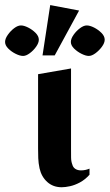

<svg xmlns="http://www.w3.org/2000/svg" viewBox="-90 -740 441 772"><path d="M158.1 12.9Q123.5 12.9 100 -8.3Q76.5 -29.5 69 -63.3Q64.5 -84.3 63.8 -104.1Q63.1 -124 63.1 -143V-441.7L195.6 -464.7V-144.1Q195.6 -122.5 195.8 -106.5Q196 -90.5 200.9 -78.1Q203.6 -67.1 212.9 -61Q222.1 -54.9 235.6 -54.9Q245 -54.9 254.1 -56.9Q263.2 -59 269.9 -62V-37.4Q251.9 -17.5 231.2 -6.4Q210.6 4.6 191.5 8.7Q172.4 12.9 158.1 12.9ZM81 -517.3 111.9 -719.6 228 -697.6 130 -517.3ZM2.9 -515.1Q-10 -515.1 -27 -523.6Q-44 -532 -56.8 -544.8Q-69.6 -557.6 -69.6 -571.3Q-69.6 -584.3 -58.7 -599.8Q-47.9 -615.4 -33.1 -626.6Q-18.4 -637.7 -5.8 -637.7Q6.5 -637.7 23.2 -629.3Q39.9 -620.9 53 -607.8Q66.1 -594.6 66.1 -580.4Q66.1 -567.4 55.2 -552.1Q44.4 -536.9 29.6 -526Q14.9 -515.1 2.9 -515.1ZM267.1 -515.1Q254.9 -515.1 237.9 -523.6Q220.9 -532 207.9 -544.8Q194.9 -557.6 194.9 -571.3Q194.9 -584.3 205.7 -599.8Q216.6 -615.4 231.6 -626.6Q246.5 -637.7 258.7 -637.7Q271.4 -637.7 288.1 -629.3Q304.7 -620.9 317.9 -607.8Q331 -594.6 331 -580.4Q331 -567.4 319.8 -552.1Q308.6 -536.9 293.9 -526Q279.1 -515.1 267.1 -515.1Z"/></svg>

Font: Ancizar Serif Light
Style: Regular
Weight: 300
Designer: Cesar Puertas, Viviana Monsalve, Julian Moncada, Julian Prieto, Jose Castro, Felipe Aragon, Mariel Hernandez, Sara Alarc
Version: Version 8.100